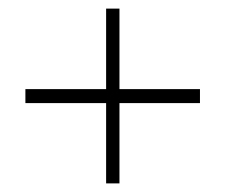

<svg xmlns="http://www.w3.org/2000/svg" viewBox="-20 -544 524 446"><path d="M257.5 -118H226.5V-304.5H39V-337H226.5V-524H257.5V-337H444.5V-304.5H257.5Z"/></svg>

Font: Argentum Novus ExtraLight
Style: Regular
Weight: 250
Designer: Julieta Ulanovsky (font) & Cristiano Sobral (main changes)
Foundry: Julieta Ulanovsky (font) & Cristiano Sobral (main changes)
Version: Version 3.00;November 27, 2020;FontCreator 13.0.0.2655 64-bi